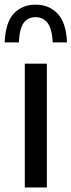

<svg xmlns="http://www.w3.org/2000/svg" viewBox="-50 -824 314 844"><path d="M59 0V-544H156V0ZM-29.5 -637.5Q-26 -725 10.5 -764.2Q47 -803.5 107 -803.5Q165.5 -803.5 203.2 -764Q241 -724.5 244.5 -637.5H182Q178.5 -698 159 -723.2Q139.5 -748.5 107 -748.5Q72.5 -748.5 54 -723.2Q35.5 -698 33 -637.5Z"/></svg>

Font: Encode Sans Condensed Condensed Medium
Style: Regular
Weight: 500
Width: 3
Designer: Multiple Designers
Foundry: Impallari Type
Version: Version 3.000; ttfautohint (v1.8.3) -l 8 -r 50 -G 200 -x 14 